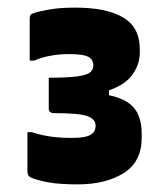

<svg xmlns="http://www.w3.org/2000/svg" viewBox="-20 -832 440 504"><path d="M347 -695Q347 -663 327.5 -636Q308 -609 266 -595V-582Q311 -573 331.5 -549Q352 -525 352 -480V-471Q352 -407 304.5 -377.5Q257 -348 184 -348Q136 -348 106 -353.5Q76 -359 59 -367Q52 -372 52 -382V-485H64Q88 -477 113 -473.5Q138 -470 169 -470Q204 -470 217.5 -478Q231 -486 231 -502Q231 -519 210 -527Q189 -535 122 -535Q108 -535 108 -547V-628Q158 -628 183 -631.5Q208 -635 216.5 -642Q225 -649 225 -660Q225 -676 211.5 -683Q198 -690 162 -690Q109 -690 70 -673H58V-785Q58 -788 59.5 -791.5Q61 -795 67 -797Q81 -802 109 -807Q137 -812 177 -812Q260 -812 303.5 -786Q347 -760 347 -703Z"/></svg>

Font: Recursive Sn Lnr St Blk
Style: Regular
Weight: 900
Version: Version 1.079;hotconv 1.0.112;makeotfexe 2.5.65598; ttfautoh